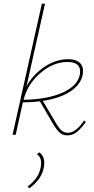

<svg xmlns="http://www.w3.org/2000/svg" viewBox="-20 -731 512 1041"><path d="M436 -78 445 -69Q418 -32 395.5 -14.5Q373 3 345 3Q318 3 300.5 -14.5Q283 -32 259 -74L196 -182Q154 -176 104 -176L65 0H48L207 -711H224L124 -264Q161 -329 222.5 -369.5Q284 -410 349 -410Q394 -410 414.5 -388.5Q435 -367 429 -329Q419 -273 362 -235.5Q305 -198 212 -184L274 -80Q295 -42 310.5 -26.5Q326 -11 348 -11Q391 -11 436 -78ZM346 -395Q269 -395 199 -335Q129 -275 108 -190Q237 -192 319.5 -229Q402 -266 413 -328Q424 -395 346 -395ZM193 95Q229 120 217 180Q204 243 139 290L130 280Q189 237 200 179Q211 125 180 105Z"/></svg>

Font: EauTest Thin
Style: Italic
Weight: 250
Italic angle: -12°
Designer: Christian Thalmann (Catharsis Fonts)
Version: Version 0.001;PS 000.001;hotconv 1.0.88;makeotf.lib2.5.64775